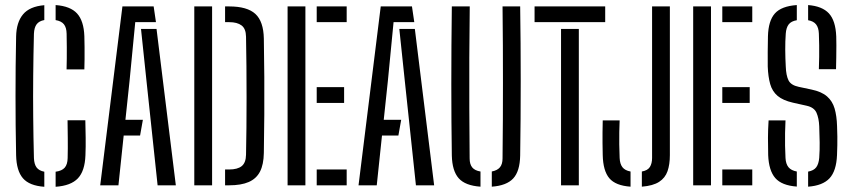

<svg xmlns="http://www.w3.org/2000/svg" viewBox="-20 -721 3315 747"><path d="M152.4 5.7Q94.3 1.6 69.2 -27.5Q44.1 -56.6 42.7 -116.6Q41.4 -176.7 40.9 -233.9Q40.4 -291 40.4 -347.5Q40.4 -403.9 40.9 -461.4Q41.4 -518.9 42.7 -579Q43.8 -634 69.5 -665Q95.2 -696 152.4 -700.8V-643Q131.8 -639.2 122.4 -626.4Q113 -613.6 112 -589.5Q109.9 -504.8 109.2 -425.2Q108.4 -345.6 109.2 -266.9Q109.9 -188.2 112 -105.9Q113 -82 122.4 -69.4Q131.8 -56.9 152.4 -52.9ZM196.4 5.7V-52.9Q220.7 -56.1 231.7 -68.6Q242.7 -81.2 243.2 -105.9Q244.2 -144.1 243.7 -182.8Q243.2 -221.5 242.8 -253.1H312Q312.8 -219.5 313.3 -185Q313.8 -150.6 312.4 -116.6Q310.2 -55.8 283 -27.1Q255.8 1.6 196.4 5.7ZM239 -451.1Q239.5 -472.4 239.8 -493.1Q240.1 -513.8 239.9 -537.2Q239.7 -560.6 239.2 -589.5Q238.8 -613.6 228.8 -626.4Q218.8 -639.1 196.4 -642.8V-701.3Q254 -697.1 280 -668.4Q306 -639.7 308.2 -580.5Q308.7 -561.8 309 -537.8Q309.2 -513.8 309 -490.6Q308.7 -467.3 308.2 -451.1Z M369.9 0 456.3 -696H577.8L586.8 -634.8H506.2L484.1 -406.7L468 -255H535.9L525 -193.8H461.2L440.8 0ZM593.2 0 549.8 -407.4 528.6 -608.5H589L664.1 0Z M871.8 -634.8H855.7V-696H871.8Q941.9 -696 973.6 -666.8Q1005.3 -637.5 1006.5 -570.8Q1007.9 -494.8 1008.3 -421.8Q1008.8 -348.8 1008.3 -275.7Q1007.9 -202.5 1006.5 -125.8Q1005.8 -81 991.6 -53.4Q977.4 -25.8 947.8 -12.9Q918.3 0 871 0H855.7V-61.6H871Q904.1 -61.6 920.4 -74.7Q936.7 -87.9 937.2 -119.1Q938.3 -167.8 938.8 -224.7Q939.3 -281.7 939.3 -342.4Q939.3 -403.1 938.8 -463.2Q938.2 -523.4 937.2 -578.3Q936.7 -609.4 919.8 -622.1Q902.9 -634.8 871.8 -634.8ZM735.9 0V-696H805.2V0Z M1098.9 0V-696H1168.2V0ZM1212.2 0V-61.6H1328.8V0ZM1212.2 -320.4V-382H1318.8V-320.4ZM1212.2 -634.8V-696H1328.8V-634.8Z M1374.9 0 1461.3 -696H1582.8L1591.8 -634.8H1511.2L1489.1 -406.7L1473 -255H1540.9L1530 -193.8H1466.2L1445.8 0ZM1598.2 0 1554.8 -407.4 1533.6 -608.5H1594L1669.1 0Z M1849.4 5.3Q1790.1 1.2 1764.7 -27.4Q1739.2 -56.1 1737.9 -116.2Q1736.9 -177.8 1736.4 -248Q1735.9 -318.3 1735.9 -393.4Q1735.9 -468.6 1736.4 -545.2Q1736.9 -621.8 1737.9 -696H1807.6Q1806.4 -594.1 1805.9 -496.2Q1805.5 -398.3 1805.9 -301.3Q1806.2 -204.3 1807.2 -104.7Q1807.2 -82 1817.3 -69.6Q1827.4 -57.3 1849.4 -53.7ZM1893.4 5.3V-53.8Q1914.8 -57.8 1925 -70Q1935.2 -82.2 1935.2 -104.9Q1936.2 -183.5 1936.5 -255.9Q1936.8 -328.3 1936.8 -399.1Q1936.8 -470 1936.5 -543.1Q1936.2 -616.3 1935.2 -696H2003.8Q2004.9 -626.2 2005.4 -553Q2005.9 -479.8 2005.9 -405.6Q2005.9 -331.4 2005.4 -258.4Q2004.8 -185.5 2003.8 -115.6Q2002.6 -54.8 1976.8 -26.8Q1950.9 1.2 1893.4 5.3Z M2162.8 0V-608.5H2232V0ZM2059.8 -634.8V-696H2334.6V-634.8Z M2477.2 5.3V-53.7Q2500 -57.7 2508.5 -71.4Q2517 -85.2 2517 -106.3V-696H2586.2V-117.4Q2586.2 -81.2 2577.1 -55Q2568 -28.8 2544.4 -13.5Q2520.8 1.8 2477.2 5.3ZM2433.2 5.3Q2375 1.2 2350.7 -27.5Q2326.4 -56.2 2325 -117.4Q2324.5 -143.4 2324.2 -164Q2324 -184.5 2324.2 -205.3Q2324.5 -226.1 2325 -252.5H2390.8Q2389.9 -230.5 2389.4 -207.4Q2388.9 -184.4 2389.3 -159.3Q2389.7 -134.3 2390.8 -106.3Q2391.8 -83.2 2401.7 -70.4Q2411.5 -57.7 2433.2 -53.7Z M2676.9 0V-696H2746.2V0ZM2790.2 0V-61.6H2906.8V0ZM2790.2 -320.4V-382H2896.8V-320.4ZM2790.2 -634.8V-696H2906.8V-634.8Z M3124.1 5.3V-53.3Q3146 -57.3 3155.6 -70.1Q3165.3 -83 3167.3 -107.1Q3169.5 -138.4 3169 -166.9Q3168.6 -195.4 3167.3 -230Q3166 -261 3156.8 -282.1Q3147.5 -303.2 3118.5 -309.6L3064.7 -321.6Q3026.1 -330.4 3005.4 -347.9Q2984.6 -365.5 2976.6 -393.7Q2968.5 -421.9 2967 -462.4Q2966.5 -487.5 2966.9 -519Q2967.3 -550.5 2967.8 -580Q2969.4 -640.3 2994.9 -668.8Q3020.4 -697.2 3080.1 -701.3V-642.3Q3058.3 -638.8 3048.5 -626.1Q3038.8 -613.3 3037.1 -590.3Q3034.9 -560.8 3035.1 -527.6Q3035.3 -494.4 3037.1 -462.4Q3038.4 -427 3047.9 -408.2Q3057.4 -389.5 3087.3 -383.2L3137.2 -372.6Q3176.8 -364.3 3197.7 -345.9Q3218.7 -327.6 3227.1 -298.9Q3235.5 -270.2 3236.7 -230.2Q3237.6 -206.8 3237.8 -189.7Q3238 -172.5 3237.7 -156.1Q3237.4 -139.6 3236.5 -117.4Q3233.9 -55.8 3207.4 -27.3Q3180.8 1.2 3124.1 5.3ZM3080.1 4.9Q3021.6 0.7 2996.3 -28.3Q2971.1 -57.4 2968.7 -117.4Q2967.8 -154 2967.9 -185.1Q2968 -216.2 2970.3 -252.5H3036.1Q3035 -228.3 3034.4 -203.5Q3033.9 -178.7 3034.4 -154.1Q3034.9 -129.4 3036.1 -106.3Q3037.3 -83.2 3047.7 -70.4Q3058.2 -57.7 3080.1 -53.7ZM3165.9 -451.9Q3166.9 -476.8 3167.1 -499.7Q3167.4 -522.7 3167.1 -545.2Q3166.9 -567.7 3165.9 -590.3Q3165 -613.3 3155.1 -626Q3145.2 -638.7 3124.1 -642.3V-701.3Q3178.8 -697.1 3205 -668.9Q3231.1 -640.6 3233.5 -579.2Q3234 -566.9 3234 -544.7Q3233.9 -522.5 3233.6 -497.6Q3233.2 -472.7 3232.7 -451.9Z"/></svg>

Font: Big Shoulders Stencil Display SC Thin
Style: Regular
Weight: 100
Designer: Patric King
Foundry: XO Type Co
Version: Version 2.001